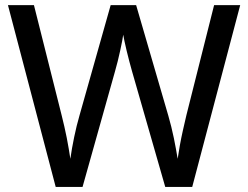

<svg xmlns="http://www.w3.org/2000/svg" viewBox="-20 -734 974 754"><path d="M923.3 -713.9 734.9 0H628.9L498.5 -454.1Q493.2 -472.2 487.8 -493.2Q482.4 -514.2 477.3 -534.9Q472.2 -555.7 468.8 -572.3Q465.3 -588.9 463.9 -597.7Q462.9 -588.9 459.7 -572.5Q456.5 -556.2 452.1 -535.6Q447.8 -515.1 442.4 -493.9Q437 -472.7 431.6 -453.6L304.2 0H198.7L11.2 -713.9H113.3L222.2 -280.8Q227.5 -259.3 232.7 -237.1Q237.8 -214.8 242.2 -192.6Q246.6 -170.4 250 -149.7Q253.4 -128.9 256.3 -110.4Q258.8 -129.4 262.7 -151.1Q266.6 -172.9 271.2 -195.3Q275.9 -217.8 281.2 -239.7Q286.6 -261.7 292.5 -281.7L414.6 -713.9H514.6L641.1 -279.3Q647 -258.8 652.6 -236.3Q658.2 -213.9 662.8 -191.4Q667.5 -168.9 671.1 -148.4Q674.8 -127.9 677.7 -110.4Q681.2 -134.8 686.3 -163.1Q691.4 -191.4 698.2 -221.7Q705.1 -252 711.9 -281.2L820.8 -713.9Z"/></svg>

Font: Open Sans Medium
Style: Regular
Weight: 500
Designer: Monotype Design Team
Foundry: Monotype Imaging Inc.
Version: Version 3.000